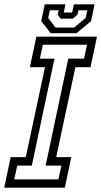

<svg xmlns="http://www.w3.org/2000/svg" viewBox="-44 -870 470 890"><path d="M-24.5 0 5.5 -141.5H75.5L164.5 -558.5H94.5L124.5 -700H405.5L375.5 -558.5H305.5L216.5 -141.5H286.5L256.5 0ZM22 -38.5H227L240.5 -102.5H167.5L272.5 -598H345.5L359.5 -662.5H154.5L141 -598H208.5L103.5 -102.5H36ZM191.5 -716 147 -772 163.5 -850H259.5L251.5 -812H290.5L298.5 -850H394.5L378 -772L310.5 -716ZM213 -742.5H300.5L353 -787L360.5 -822.5H319.5L315 -802L293.5 -783.5H237L223.5 -802L228 -822.5H187L179.5 -787Z"/></svg>

Font: Tourney Condensed Regular
Style: Italic
Weight: 400
Width: 3
Italic angle: -12°
Designer: Tyler Finck
Foundry: Etcetera Type Co
Version: Version 1.010; ttfautohint (v1.8.3)